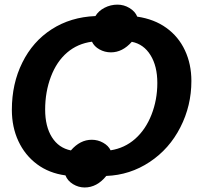

<svg xmlns="http://www.w3.org/2000/svg" viewBox="-20 -767 869 845"><path d="M497.1 -746.6Q525.4 -746.6 550 -731.7Q574.7 -716.8 584 -693.8Q659.2 -682.6 711.9 -644.5Q765.6 -606 793.9 -545.4Q822.3 -484.9 822.3 -410.6Q822.3 -301.8 773.9 -207Q725.6 -111.8 638.9 -54.2Q552.2 3.4 447.8 7.3Q406.7 58.1 352.5 58.1Q325.7 58.1 301.5 43.5Q277.3 28.8 268.1 4.9Q195.8 -4.9 142.8 -44.4Q89.8 -84 61 -145.8Q32.2 -207.5 32.2 -283.7Q32.2 -398.9 78.1 -491.2Q124 -584.5 207.5 -638.2Q291 -691.9 399.9 -696.3Q413.6 -719.2 440.2 -732.9Q466.8 -746.6 497.1 -746.6ZM672.4 -401.9Q672.4 -476.1 642.3 -524.4Q612.3 -572.8 560.1 -583Q519 -536.6 468.3 -536.6Q440.9 -536.6 417.7 -549.6Q394.5 -562.5 384.8 -583.5Q321.8 -575.2 275.9 -536.1Q229.5 -496.6 204.1 -429.7Q178.7 -362.8 178.7 -284.7Q178.7 -210.4 208.5 -163.1Q238.3 -115.7 292 -105Q332.5 -151.9 383.8 -151.9Q410.6 -151.9 433.8 -138.9Q457 -126 466.8 -105.5Q528.8 -115.2 574.7 -155.8Q621.1 -196.8 646.7 -262.2Q672.4 -327.6 672.4 -401.9Z"/></svg>

Font: Arimo
Style: Bold Italic
Weight: 700
Italic angle: -12°
Designer: Steve Matteson
Foundry: Monotype Imaging Inc.
Version: Version 1.33